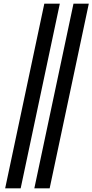

<svg xmlns="http://www.w3.org/2000/svg" viewBox="-20 -780 501 1040"><path d="M220 -760H304L92 240H8ZM378 -760H461L249 240H166Z"/></svg>

Font: Noto Serif CondExtraBold
Style: Italic
Weight: 800
Width: 3
Italic angle: -12°
Designer: Monotype Design Team
Foundry: Monotype Imaging Inc.
Version: Version 1.001